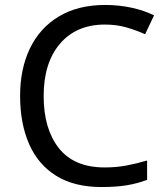

<svg xmlns="http://www.w3.org/2000/svg" viewBox="-20 -744 672 774"><path d="M403 -645Q288 -645 222 -568Q156 -491 156 -357Q156 -224 217.5 -146.5Q279 -69 402 -69Q449 -69 491 -77Q533 -85 573 -97V-19Q533 -4 490.5 3Q448 10 389 10Q280 10 207 -35Q134 -80 97.5 -163Q61 -246 61 -358Q61 -466 100.5 -548.5Q140 -631 217 -677.5Q294 -724 404 -724Q459 -724 510 -713Q561 -702 601 -682L565 -606Q532 -621 491.5 -633Q451 -645 403 -645Z"/></svg>

Font: Noto Sans Adlam
Style: Regular
Weight: 400
Designer: Mark Jamra, Neil Patel
Foundry: JamraPatel LLC
Version: Version 3.001